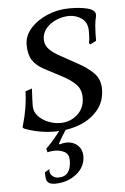

<svg xmlns="http://www.w3.org/2000/svg" viewBox="-52 -521 512 787"><g transform="rotate(-5 204.0 -127.5)"><path d="M160 15Q100 15 41 -6Q26 -11 32 -21Q43 -59 48.5 -93.5Q54 -128 55 -160L82 -169Q79 -118 79 -98Q79 -73 96 -55Q113 -37 137.5 -27.5Q162 -18 186 -18Q227 -18 256.5 -44.5Q286 -71 286 -114Q286 -149 263.5 -170.5Q241 -192 209 -208Q166 -230 136 -246.5Q106 -263 91 -286Q76 -309 76 -350Q76 -386 103 -416.5Q130 -447 173 -465Q216 -483 264 -483H265Q324 -483 353 -470Q361 -466 365.5 -460.5Q370 -455 370 -446V-443Q365 -426 363 -401Q361 -376 361 -341L336 -328L331 -334Q332 -336 333.5 -347Q335 -358 335 -383Q335 -418 312 -435Q289 -452 259 -452Q233 -452 207 -441Q181 -430 164.5 -410.5Q148 -391 148 -365Q148 -341 165 -324Q182 -307 211 -291.5Q240 -276 277 -255Q318 -233 343 -207.5Q368 -182 368 -142Q368 -92 339 -56.5Q310 -21 263 -3Q216 15 160 15ZM142 228Q118 228 110 214Q105 206 105 178L125 166Q121 181 131.5 192.5Q142 204 158 204Q186 204 198.5 186.5Q211 169 211 138Q211 112 193 102.5Q175 93 154 93Q146 93 138 94Q130 95 123 97L119 82Q128 74 143.5 56.5Q159 39 173 21Q187 3 191 -6H220Q214 -1 202 16.5Q190 34 173 65Q173 68 175 69Q192 64 204 64Q233 64 252 83Q268 100 268 125Q268 169 231 198.5Q194 228 142 228Z"/></g></svg>

Font: Luxurious Roman
Style: Regular
Weight: 400
Designer: Robert E. Leuschke
Foundry: Robert E. Leuschke
Version: Version 1.010; ttfautohint (v1.8.3)